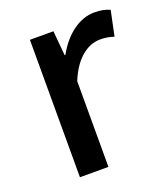

<svg xmlns="http://www.w3.org/2000/svg" viewBox="-110 -643 630 722"><g transform="rotate(-20 205.5 -282.0)"><path d="M87 0H201V-343C236 -430 290 -461 335 -461C357 -461 371 -458 390 -452L411 -552C394 -560 376 -564 349 -564C290 -564 232 -522 193 -451H190L181 -550H87Z"/></g></svg>

Font: Genne Gothic Medium
Style: Regular
Weight: 500
Designer: Ryoko NISHIZUKA (kana & ideographs); Paul D. Hunt (Latin, Greek & Cyrillic); Wenlong ZHANG (bopomofo); Sandoll Communica
Foundry: Adobe Systems Incorporated
Version: Version 1.004;PS 1.004;hotconv 16.6.51;makeotf.lib2.5.65220